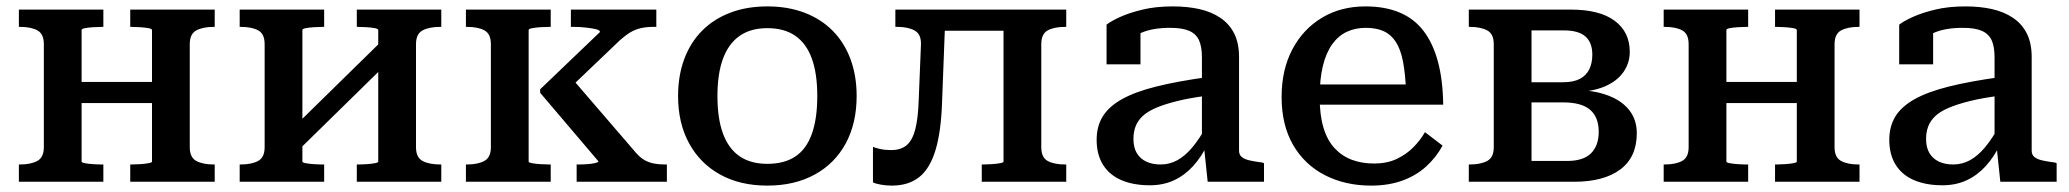

<svg xmlns="http://www.w3.org/2000/svg" viewBox="-20 -568 6466 600"><path d="M117 -108V-430Q117 -462 97 -473Q77 -484 42 -484H39V-538H303V-484H299Q286 -484 271 -483Q256 -482 245.5 -480Q235 -478 235 -474V-63Q235 -60 245.5 -58Q256 -56 271 -55Q286 -54 299 -54H303V0H39V-54H42Q76 -54 96.5 -65Q117 -76 117 -108ZM455 -63V-474Q455 -478 444 -480Q433 -482 418 -483Q403 -484 391 -484H387V-538H651V-484H648Q614 -484 593.5 -473Q573 -462 573 -430V-108Q573 -76 593.5 -65Q614 -54 648 -54H651V0H387V-54H391Q403 -54 418 -55Q433 -56 444 -58Q455 -60 455 -63ZM186 -246V-312H513V-246Z M807 -108V-430Q807 -462 787 -473Q767 -484 732 -484H729V-538H993V-484H989Q976 -484 961 -483Q946 -482 935.5 -480Q925 -478 925 -474V-63Q925 -60 935.5 -58Q946 -56 961 -55Q976 -54 989 -54H993V0H729V-54H732Q766 -54 786.5 -65Q807 -76 807 -108ZM1162 -63V-474Q1162 -478 1151.5 -480Q1141 -482 1126 -483Q1111 -484 1098 -484H1095V-538H1359V-484H1356Q1321 -484 1300.5 -473Q1280 -462 1280 -430V-108Q1280 -76 1300.5 -65Q1321 -54 1356 -54H1359V0H1095V-54H1098Q1111 -54 1126 -55Q1141 -56 1151.5 -58Q1162 -60 1162 -63ZM913 -99 871 -144 1173 -440 1215 -395Z M1514 -108V-430Q1514 -462 1494 -473Q1474 -484 1439 -484H1436V-538H1701V-484H1696Q1684 -484 1669 -483Q1654 -482 1643 -480Q1632 -478 1632 -474V-63Q1632 -60 1643 -58Q1654 -56 1669 -55Q1684 -54 1696 -54H1701V0H1436V-54H1439Q1473 -54 1493.5 -65Q1514 -76 1514 -108ZM2064 0H1782V-54H1788Q1801 -54 1815.5 -55Q1830 -56 1840 -58.5Q1850 -61 1850 -64L1668 -278V-289L1855 -468Q1855 -474 1841.5 -477Q1828 -480 1809.5 -482Q1791 -484 1774 -484H1764V-538H2031V-484H2021Q2000 -484 1982.5 -480Q1965 -476 1950 -467Q1935 -458 1918 -443L1740 -273L1756 -336L1967 -91Q1981 -75 1994.5 -67.5Q2008 -60 2023.5 -57Q2039 -54 2057 -54H2064Z M2657 -268Q2657 -183 2623 -120Q2589 -57 2526 -22.5Q2463 12 2378 12Q2293 12 2230.5 -22.5Q2168 -57 2133.5 -120Q2099 -183 2099 -268Q2099 -332 2118.5 -384Q2138 -436 2174.5 -472.5Q2211 -509 2262.5 -528.5Q2314 -548 2378 -548Q2442 -548 2493.5 -528.5Q2545 -509 2581.5 -472.5Q2618 -436 2637.5 -384Q2657 -332 2657 -268ZM2222 -268Q2222 -197 2239.5 -150Q2257 -103 2291.5 -79.5Q2326 -56 2378 -56Q2431 -56 2465.5 -79Q2500 -102 2517 -149.5Q2534 -197 2534 -268Q2534 -338 2517 -385Q2500 -432 2465.5 -456Q2431 -480 2378 -480Q2326 -480 2291.5 -456Q2257 -432 2239.5 -385Q2222 -338 2222 -268Z M2851 -256 2858 -429Q2859 -461 2838.5 -472.5Q2818 -484 2784 -484H2778V-538H2935L2924 -250Q2921 -157 2903.5 -99Q2886 -41 2852.5 -14.5Q2819 12 2767 12Q2749 12 2732.5 9Q2716 6 2708 2V-109Q2715 -106 2730 -102.5Q2745 -99 2765 -99Q2795 -99 2813 -114Q2831 -129 2840 -163Q2849 -197 2851 -256ZM3116 -63V-538H3312V-484H3309Q3274 -484 3254 -473Q3234 -462 3234 -430V-108Q3234 -76 3254 -65Q3274 -54 3309 -54H3312V0H3048V-54H3052Q3064 -54 3079 -55Q3094 -56 3105 -58Q3116 -60 3116 -63ZM2896 -472V-538H3178V-472Z M3753 -327V-269Q3698 -262 3658 -252Q3618 -242 3591.5 -230.5Q3565 -219 3550 -204.5Q3535 -190 3528.5 -172.5Q3522 -155 3522 -134Q3522 -107 3532.5 -89.5Q3543 -72 3562 -63Q3581 -54 3607 -54Q3635 -54 3659.5 -67.5Q3684 -81 3706.5 -108Q3729 -135 3752 -177L3755 -120Q3735 -78 3708.5 -49Q3682 -20 3648.5 -4.5Q3615 11 3573 11Q3522 11 3484.5 -5Q3447 -21 3427 -53Q3407 -85 3407 -131Q3407 -173 3426 -204Q3445 -235 3486 -258Q3527 -281 3593 -297.5Q3659 -314 3753 -327ZM3754 0 3742 -114 3736 -117V-389Q3736 -422 3727 -442Q3718 -462 3696.5 -471.5Q3675 -481 3637 -481Q3582 -481 3546.5 -465.5Q3511 -450 3494 -432Q3492 -440 3494.5 -448Q3497 -456 3503.5 -463.5Q3510 -471 3520 -476.5Q3530 -482 3544 -483V-367H3438V-491Q3452 -502 3480.5 -515Q3509 -528 3550.5 -538Q3592 -548 3645 -548Q3691 -548 3728.5 -539.5Q3766 -531 3794 -512Q3822 -493 3837 -463Q3852 -433 3852 -390V-97Q3852 -84 3861 -77Q3870 -70 3886 -66.5Q3902 -63 3925 -60L3930 -58V0Z M4104 -264Q4104 -208 4116 -168.5Q4128 -129 4151 -104.5Q4174 -80 4205 -68.5Q4236 -57 4274 -57Q4314 -57 4344 -71Q4374 -85 4396 -107Q4418 -129 4433 -155L4488 -113Q4468 -76 4436.5 -47.5Q4405 -19 4362 -3.5Q4319 12 4265 12Q4184 12 4120.5 -20.5Q4057 -53 4021 -115Q3985 -177 3985 -265Q3985 -350 4018.5 -413.5Q4052 -477 4111 -512.5Q4170 -548 4247 -548Q4308 -548 4353.5 -529Q4399 -510 4428.5 -471.5Q4458 -433 4473.5 -375.5Q4489 -318 4490 -241H4076V-304H4399L4374 -280Q4372 -336 4364.5 -375Q4357 -414 4342 -437Q4327 -460 4304 -470.5Q4281 -481 4248 -481Q4215 -481 4188.5 -468.5Q4162 -456 4143 -429.5Q4124 -403 4114 -362Q4104 -321 4104 -264Z M4570 -538H4889Q4979 -538 5026 -503Q5073 -468 5073 -406Q5073 -371 5053 -342.5Q5033 -314 4994 -297.5Q4955 -281 4900 -281L4923 -304V-263L4902 -287Q4962 -286 5005.5 -269.5Q5049 -253 5072 -223Q5095 -193 5095 -152Q5095 -77 5043.5 -38.5Q4992 0 4899 0H4570V-54H4573Q4607 -54 4627.5 -65Q4648 -76 4648 -108V-430Q4648 -462 4627.5 -473Q4607 -484 4573 -484H4570ZM4766 -65H4877Q4928 -65 4952 -89Q4976 -113 4976 -156Q4976 -202 4949 -225Q4922 -248 4865 -248H4733V-311H4864Q4897 -311 4917 -321.5Q4937 -332 4946.5 -351.5Q4956 -371 4956 -397Q4956 -435 4934.5 -454Q4913 -473 4867 -473H4766Z M5257 -108V-430Q5257 -462 5237 -473Q5217 -484 5182 -484H5179V-538H5443V-484H5439Q5426 -484 5411 -483Q5396 -482 5385.5 -480Q5375 -478 5375 -474V-63Q5375 -60 5385.5 -58Q5396 -56 5411 -55Q5426 -54 5439 -54H5443V0H5179V-54H5182Q5216 -54 5236.5 -65Q5257 -76 5257 -108ZM5595 -63V-474Q5595 -478 5584 -480Q5573 -482 5558 -483Q5543 -484 5531 -484H5527V-538H5791V-484H5788Q5754 -484 5733.5 -473Q5713 -462 5713 -430V-108Q5713 -76 5733.5 -65Q5754 -54 5788 -54H5791V0H5527V-54H5531Q5543 -54 5558 -55Q5573 -56 5584 -58Q5595 -60 5595 -63ZM5326 -246V-312H5653V-246Z M6230 -327V-269Q6175 -262 6135 -252Q6095 -242 6068.5 -230.5Q6042 -219 6027 -204.5Q6012 -190 6005.5 -172.5Q5999 -155 5999 -134Q5999 -107 6009.5 -89.5Q6020 -72 6039 -63Q6058 -54 6084 -54Q6112 -54 6136.5 -67.5Q6161 -81 6183.5 -108Q6206 -135 6229 -177L6232 -120Q6212 -78 6185.5 -49Q6159 -20 6125.5 -4.5Q6092 11 6050 11Q5999 11 5961.5 -5Q5924 -21 5904 -53Q5884 -85 5884 -131Q5884 -173 5903 -204Q5922 -235 5963 -258Q6004 -281 6070 -297.5Q6136 -314 6230 -327ZM6231 0 6219 -114 6213 -117V-389Q6213 -422 6204 -442Q6195 -462 6173.5 -471.5Q6152 -481 6114 -481Q6059 -481 6023.5 -465.5Q5988 -450 5971 -432Q5969 -440 5971.5 -448Q5974 -456 5980.5 -463.5Q5987 -471 5997 -476.5Q6007 -482 6021 -483V-367H5915V-491Q5929 -502 5957.5 -515Q5986 -528 6027.5 -538Q6069 -548 6122 -548Q6168 -548 6205.5 -539.5Q6243 -531 6271 -512Q6299 -493 6314 -463Q6329 -433 6329 -390V-97Q6329 -84 6338 -77Q6347 -70 6363 -66.5Q6379 -63 6402 -60L6407 -58V0Z"/></svg>

Font: Roboto Serif Medium
Style: Regular
Weight: 500
Designer: Greg Gazdowicz
Foundry: Commercial Type
Version: Version 1.008